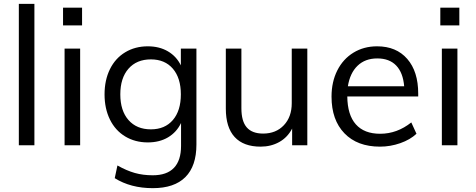

<svg xmlns="http://www.w3.org/2000/svg" viewBox="-20 -756 2479 999"><path d="M78 0V-736H159V0Z M316 0V-503H397V0ZM308 -716H407V-624H308Z M1002 -503V-4Q1002 108 944.5 165.5Q887 223 775 223Q660 223 577 171L591 105Q639 132 681.5 144Q724 156 775 156Q848 156 885 117.5Q922 79 922 3V-116Q899 -68 854.5 -41.5Q810 -15 749 -15Q683 -15 631.5 -46Q580 -77 552 -134Q524 -191 524 -265Q524 -339 552 -396Q580 -453 631.5 -484Q683 -515 749 -515Q809 -515 853.5 -489Q898 -463 921 -416V-503ZM921 -265Q921 -350 879.5 -398.5Q838 -447 765 -447Q691 -447 648.5 -398.5Q606 -350 606 -265Q606 -180 648.5 -131.5Q691 -83 765 -83Q838 -83 879.5 -131.5Q921 -180 921 -265Z M1579 -503V0H1500V-87Q1476 -41 1433 -17Q1390 7 1336 7Q1247 7 1201 -43Q1155 -93 1155 -191V-503H1236V-193Q1236 -125 1264 -93Q1292 -61 1349 -61Q1416 -61 1457 -104.5Q1498 -148 1498 -219V-503Z M2156 -254H1787Q1788 -158 1831.5 -109Q1875 -60 1958 -60Q2046 -60 2120 -119L2147 -60Q2114 -29 2062.5 -11Q2011 7 1957 7Q1839 7 1772 -62.5Q1705 -132 1705 -253Q1705 -330 1735 -389.5Q1765 -449 1819 -482Q1873 -515 1942 -515Q2042 -515 2099 -449.5Q2156 -384 2156 -269ZM1790 -307H2083Q2077 -378 2041.5 -415Q2006 -452 1943 -452Q1880 -452 1840.5 -414Q1801 -376 1790 -307Z M2279 0V-503H2360V0ZM2271 -716H2370V-624H2271Z"/></svg>

Font: Muli-Regular
Style: Regular
Weight: 400
Version: Version 2.000